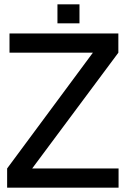

<svg xmlns="http://www.w3.org/2000/svg" viewBox="-20 -869 582 889"><path d="M528 -625 129 -89H529V0H13V-89L410 -625H24V-714H528ZM348 -849V-761H246V-849Z"/></svg>

Font: Non Bureau
Style: Regular
Weight: 400
Designer: Jona Saucedo
Foundry: Non Foundry
Version: Version 1.000; ttfautohint (v1.8.4)